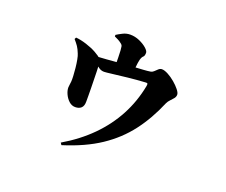

<svg xmlns="http://www.w3.org/2000/svg" viewBox="-114 -793 1228 1044"><g transform="rotate(20 500.0 -270.5)"><path d="M320 64Q412 10 480 -58.5Q548 -127 591.5 -208.5Q635 -290 653 -384Q655 -395 653 -398.5Q651 -402 641 -401Q590 -398 540 -392.5Q490 -387 454 -382.5Q418 -378 409 -378Q390 -378 375 -390.5Q360 -403 329 -429L330 -442Q366 -444 399.5 -446.5Q433 -449 460.5 -451.5Q488 -454 506 -455Q530 -457 556.5 -458.5Q583 -460 607 -461.5Q631 -463 649 -466Q658 -468 666 -476Q674 -484 682.5 -491.5Q691 -499 701 -499Q716 -499 737.5 -487.5Q759 -476 779 -459Q799 -442 812.5 -425Q826 -408 826 -397Q826 -385 818 -375Q810 -365 800 -355Q790 -345 784 -332Q742 -232 683 -154.5Q624 -77 538.5 -20Q453 37 328 76ZM327 -144Q307 -144 291 -158.5Q275 -173 265.5 -193.5Q256 -214 256 -232Q256 -238 257.5 -246.5Q259 -255 260 -267Q261 -278 260 -299Q259 -320 256.5 -344.5Q254 -369 250 -390.5Q246 -412 241 -423Q232 -446 222.5 -460Q213 -474 198 -491L203 -501Q230 -499 264.5 -488Q299 -477 324 -463Q351 -448 360 -437.5Q369 -427 370 -402Q371 -388 371.5 -366.5Q372 -345 372.5 -320Q373 -295 373.5 -270.5Q374 -246 374 -225.5Q374 -205 374 -192Q374 -167 361.5 -155.5Q349 -144 327 -144ZM456 -413Q456 -419 456 -436.5Q456 -454 455.5 -476.5Q455 -499 454 -518Q453 -532 451.5 -540.5Q450 -549 440 -556Q430 -564 420 -569Q410 -574 399 -579V-588Q413 -597 433 -607Q453 -617 475 -617Q503 -617 529 -605.5Q555 -594 572 -579Q589 -564 589 -553Q589 -535 581.5 -529Q574 -523 569 -505Q565 -489 562.5 -461.5Q560 -434 560 -416Z"/></g></svg>

Font: Noto Serif JP ExtraLight Black
Style: Regular
Weight: 900
Version: Version 2.003-H1;hotconv 1.1.1;makeotfexe 2.6.0